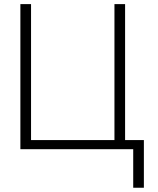

<svg xmlns="http://www.w3.org/2000/svg" viewBox="-20 -718 761 924"><path d="M78.1 0V-698.2H129.4V-43.9H530.8V-698.2H582V-43.9H672.4V185.5H621.1V0Z"/></svg>

Font: Voltera Light
Style: Light
Weight: 300
Designer: Bernd Montag
Version: Version 1.301